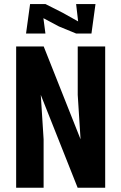

<svg xmlns="http://www.w3.org/2000/svg" viewBox="-20 -930 601 951"><path d="M365 1V0H501V-700H365V-460L379 -240L196 -701V-700H60V0H196V-240L182 -460ZM109 -764H205L195 -840L272 -799L357 -764H433L453 -910H357L367 -824L290 -867L205 -910H129Z"/></svg>

Font: Pescante Normal
Style: Regular
Weight: 400
Designer: Ariel Martín Pérez
Foundry: Tunera Type Foundry
Version: Version 1.000;FEAKit 1.0